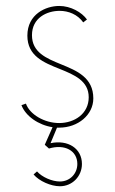

<svg xmlns="http://www.w3.org/2000/svg" viewBox="-20 -425 389 651"><path d="M180.7 7.8C244.6 7.8 296.4 -35.6 296.4 -91.3C296.4 -162.1 240.7 -185.1 187 -207C136.7 -227.5 88.4 -247.6 88.4 -305.7C88.4 -364.3 138.7 -388.2 182.1 -388.2C212.4 -388.2 243.2 -376 262.2 -349.1L274.9 -358.9C257.3 -383.3 220.2 -404.8 180.7 -404.8C135.3 -404.8 72.8 -377 72.8 -304.2C72.8 -234.9 128.4 -212.9 182.1 -191.4C231.9 -171.4 280.8 -150.9 280.8 -95.2C280.8 -39.6 232.9 -7.8 180.7 -7.8C130.4 -7.8 80.6 -37.1 67.9 -73.7L52.7 -68.4C66.9 -31.2 110.4 -1 158.2 6.3L131.8 65.9L146 78.6C199.7 62.5 242.2 85.9 242.2 130.9C242.2 164.1 216.8 190.4 183.1 190.4C156.2 190.4 122.1 175.3 105.5 156.2L93.8 166.5C112.8 189 152.3 206.5 183.1 206.5C225.1 206.5 257.8 172.9 257.8 130.9C257.8 78.6 210.9 47.9 151.4 60.5L173.3 7.8Z"/></svg>

Font: Now Thin
Style: Regular
Weight: 100
Designer: Alfredo Marco Pradil
Foundry: Alfredo Marco Pradil
Version: Version 1.200;hotconv 1.0.109;makeotfexe 2.5.65596